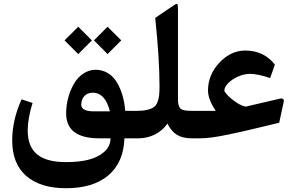

<svg xmlns="http://www.w3.org/2000/svg" viewBox="-20 -724 1545 1005"><path d="M326.2 -130.4C326.2 -43.5 383.8 0 499.5 0H558.6C558.1 28.8 546.4 53.2 523.9 72.3C479 110.8 411.6 124.5 325.7 124.5C194.3 124.5 125 75.7 125 -41.5C125 -82 133.3 -129.9 150.4 -185.1L92.8 -204.1C60.1 -131.3 43.9 -59.6 43.9 11.2C43.9 92.3 68.4 154.3 117.7 197.3C167 239.7 235.8 261.2 325.2 261.2C420.4 261.2 494.1 238.8 547.4 193.8C600.6 148.4 628.4 84 631.3 0H690.4C698.7 0 702.6 -20 702.6 -60.5V-96.2C702.6 -127.9 698.7 -143.6 690.4 -143.6L635.3 -144C631.3 -200.2 616.7 -250 592.8 -291.5C568.8 -332.5 528.8 -358.9 480.5 -358.9C433.1 -358.9 390.6 -328.1 365.7 -283.2C340.3 -238.3 326.2 -183.1 326.2 -130.4ZM317.9 -512.7 389.6 -440.9 460.9 -512.7 389.6 -584ZM471.7 -512.7 543 -440.9 614.7 -512.7 543 -584ZM471.7 -141.1C427.2 -141.1 405.3 -152.8 405.3 -176.8C405.8 -214.4 430.2 -238.8 464.8 -238.8C509.3 -238.8 539.1 -206.1 555.2 -141.1Z M685.5 -143.6C667.5 -143.6 658.7 -124.5 658.7 -86.4V-70.3C658.7 -23.4 667.5 0 685.5 0H706.1C764.6 0 823.2 -27.8 856.4 -77.1C883.8 -23.9 918 0 984.4 0H1008.3C1016.6 0 1020.5 -20 1020.5 -60.5V-96.2C1020.5 -127.9 1016.6 -143.6 1008.3 -143.6H989.7C951.2 -143.6 928.7 -147 920.4 -161.1C918 -165.5 915.5 -170.9 914.1 -177.7C910.2 -191.4 912.1 -209.5 911.6 -234.9V-269.5V-674.8C911.6 -709.5 908.7 -709.5 885.7 -693.4L792.5 -630.4C807.6 -485.4 814.9 -367.7 814.9 -276.9C814.9 -233.9 813.5 -212.9 804.2 -189.5C799.8 -177.2 793 -168.5 784.2 -162.6C766.6 -150.9 737.8 -143.6 693.4 -143.6Z M1068.8 -251C1068.8 -218.8 1082.5 -183.1 1109.4 -143.6H1003.4C985.4 -143.6 976.6 -124.5 976.6 -86.4V-70.3C976.6 -23.4 985.4 0 1003.4 0H1026.9C1062.5 0 1109.9 -5.9 1173.8 -19.5C1205.6 -25.9 1233.4 -32.2 1257.3 -37.6C1280.8 -43 1313 -50.3 1354 -60.5C1394.5 -70.3 1423.8 -77.1 1441.4 -81.5L1464.8 -189.9C1468.3 -206.1 1460 -211.9 1440.4 -206.5L1266.6 -166C1251.5 -168.5 1234.4 -175.8 1216.3 -188.5C1197.8 -200.7 1182.6 -213.4 1171.4 -225.6C1160.2 -237.8 1154.3 -245.6 1154.3 -249.5C1154.3 -261.7 1161.1 -274.4 1174.3 -288.6C1187.5 -302.2 1205.1 -314 1226.1 -323.2C1247.1 -332.5 1268.1 -337.4 1288.1 -337.4C1315.9 -337.4 1351.1 -330.1 1394 -315.4L1418.9 -385.7C1380.4 -435.1 1328.6 -459.5 1262.7 -459.5C1212.4 -459 1168 -438 1128.4 -396C1088.9 -353.5 1068.8 -305.2 1068.8 -251Z"/></svg>

Font: Sahel SemiBold
Style: Bold
Weight: 600
Foundry: Saber Rastikerdar (saber.rastikerdar@gmail.com)
Version: Version 3.4.0